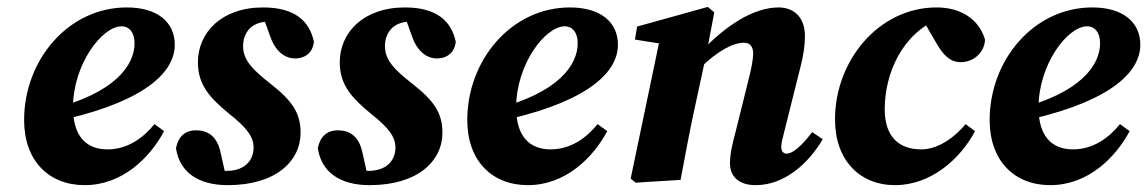

<svg xmlns="http://www.w3.org/2000/svg" viewBox="-20 -520 3316 555"><path d="M224.9 15.2C333.3 15.2 413.2 -63.6 454.4 -141L426.4 -161.2C395 -122.1 349.3 -88.2 290.7 -88.2C228.5 -88.2 191 -127.2 191 -209.2C191 -333.5 274.6 -444 331.7 -444C352.4 -444 368.9 -427.8 368.9 -395.1C368.9 -332.3 314 -251.4 129.9 -204.8L132.5 -167.6C371.5 -216.2 485.2 -299 485.2 -390.7C485.2 -455.4 435.7 -498.5 346.5 -498.5C177.2 -498.5 49.7 -346.3 49.7 -173C49.7 -55.8 120.6 15.2 224.9 15.2Z M633.7 -7.5 617.4 -80.1C607.5 -125.9 581.1 -143.3 546.6 -143.3C513.3 -143.3 494.4 -122.9 488.7 -91.1C499.3 -22.4 552.7 15.2 638.4 15.2C778.8 15.2 848.9 -55.4 848.9 -136.2C848.9 -194.2 823.6 -229.3 762.9 -277.2C710.2 -318.4 682.7 -346.1 682.7 -386.6C682.7 -421.8 703.6 -457.4 756 -457.4C772 -457.4 786.4 -456.8 800.7 -456L738.9 -476.2L762 -412.2C777.8 -369.2 805.6 -351.1 832.2 -351.1C865.3 -351.1 884.4 -370.6 887.5 -399C874.7 -459.7 831.8 -498.5 740.4 -498.5C619.4 -498.5 552.1 -425 552.1 -339.8C552.1 -273.9 587.9 -235.7 643.7 -190.1C693.5 -150.5 713 -124.5 713 -93.7C713 -53.9 685 -26 634.5 -26C613.1 -26 594.3 -26.6 571.9 -28.5L633.7 -7.5Z M1043.7 -7.5 1027.4 -80.1C1017.5 -125.9 991.1 -143.3 956.6 -143.3C923.3 -143.3 904.4 -122.9 898.7 -91.1C909.3 -22.4 962.7 15.2 1048.4 15.2C1188.8 15.2 1258.9 -55.4 1258.9 -136.2C1258.9 -194.2 1233.6 -229.3 1172.9 -277.2C1120.2 -318.4 1092.7 -346.1 1092.7 -386.6C1092.7 -421.8 1113.6 -457.4 1166 -457.4C1182 -457.4 1196.4 -456.8 1210.7 -456L1148.9 -476.2L1172 -412.2C1187.8 -369.2 1215.6 -351.1 1242.2 -351.1C1275.3 -351.1 1294.4 -370.6 1297.5 -399C1284.7 -459.7 1241.8 -498.5 1150.4 -498.5C1029.4 -498.5 962.1 -425 962.1 -339.8C962.1 -273.9 997.9 -235.7 1053.7 -190.1C1103.5 -150.5 1123 -124.5 1123 -93.7C1123 -53.9 1095 -26 1044.5 -26C1023.1 -26 1004.3 -26.6 981.9 -28.5L1043.7 -7.5Z M1505.9 15.2C1614.3 15.2 1694.2 -63.6 1735.4 -141L1707.4 -161.2C1676 -122.1 1630.3 -88.2 1571.7 -88.2C1509.5 -88.2 1472 -127.2 1472 -209.2C1472 -333.5 1555.6 -444 1612.7 -444C1633.4 -444 1649.9 -427.8 1649.9 -395.1C1649.9 -332.3 1595 -251.4 1410.9 -204.8L1413.5 -167.6C1652.5 -216.2 1766.2 -299 1766.2 -390.7C1766.2 -455.4 1716.7 -498.5 1627.5 -498.5C1458.2 -498.5 1330.7 -346.3 1330.7 -173C1330.7 -55.8 1401.6 15.2 1505.9 15.2Z M2090.1 -48.5C2090.1 -8.3 2117 15.2 2164.6 15.2C2249.9 15.2 2319.2 -50.7 2358.2 -117.7L2327.7 -138.1C2296.1 -96.7 2271.1 -75.9 2254 -75.9C2244.2 -75.9 2238.3 -82.9 2238.3 -96.2C2238.3 -106.2 2242.2 -120 2247 -139.3L2294.2 -327.9C2302.2 -359.5 2306.8 -388.2 2306.8 -415.1C2306.8 -471.2 2274 -498.5 2230.6 -498.5C2160.2 -498.5 2078.6 -448.6 2003 -366.9L2003 -322.7C2054.9 -373.6 2099.3 -396.5 2130.8 -396.5C2146.3 -396.5 2157.1 -386.9 2157.1 -365.3C2157.1 -348.9 2152 -321.7 2144 -290.6L2106.8 -141C2098.9 -110.8 2090.1 -78 2090.1 -48.5ZM1947.3 0C1961 -72.4 1973.7 -142.9 1989.5 -214.3L2021.2 -360.7L2044.7 -484.2L2026 -500L1821.6 -443.2L1815.4 -405.6L1941.9 -385.6L1888.9 -414.7L1803 -3.6L1817.4 8L1947.3 0Z M2567.2 15.2C2671.3 15.2 2756.3 -60.9 2798.4 -141L2771.1 -161.2C2732.6 -114.9 2685.1 -88.2 2643.3 -88.2C2578.8 -88.2 2537.4 -124.4 2537.4 -204.2C2537.4 -307.3 2587.7 -422.2 2693.4 -465.4L2643.4 -469.9L2687.7 -393.6C2704.3 -365.7 2723.3 -340.3 2756.8 -340.3C2795 -340.3 2825.5 -368.4 2827.4 -405.3C2810.6 -462.8 2759.7 -498.5 2687.2 -498.5C2521.1 -498.5 2393.7 -345.9 2393.7 -174.7C2393.7 -56.9 2465.1 15.2 2567.2 15.2Z M3015.9 15.2C3124.3 15.2 3204.2 -63.6 3245.4 -141L3217.4 -161.2C3186 -122.1 3140.3 -88.2 3081.7 -88.2C3019.5 -88.2 2982 -127.2 2982 -209.2C2982 -333.5 3065.6 -444 3122.7 -444C3143.4 -444 3159.9 -427.8 3159.9 -395.1C3159.9 -332.3 3105 -251.4 2920.9 -204.8L2923.5 -167.6C3162.5 -216.2 3276.2 -299 3276.2 -390.7C3276.2 -455.4 3226.7 -498.5 3137.5 -498.5C2968.2 -498.5 2840.7 -346.3 2840.7 -173C2840.7 -55.8 2911.6 15.2 3015.9 15.2Z"/></svg>

Font: Source Serif Variable
Style: Italic
Weight: 389
Italic angle: -12°
Designer: Frank Grießhammer
Foundry: Adobe Systems Incorporated
Version: Version 3.001;hotconv 1.0.111;makeotfexe 2.5.65597